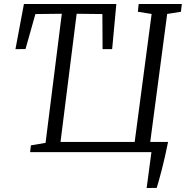

<svg xmlns="http://www.w3.org/2000/svg" viewBox="-20 -763 932 963"><path d="M715.5 180Q718.5 158 721.5 135.5Q724.5 113 727.5 90.2Q730.5 67.5 733.5 45Q736.5 22.5 739.5 0H131L135 -34L208.5 -46.5L290 -694L157.5 -692.5L108 -517L57.5 -516.5L100 -743H563.5L542.5 -516.5H494.5L493.5 -692.5L364.5 -694L283.5 -51H655.5L740.5 -693L671.5 -704L675.5 -743H892L887.5 -704L818.5 -693L733.5 -51H823Q815.5 -13.5 807.5 21.8Q799.5 57 791.5 88Q783.5 119 776.8 142.8Q770 166.5 766 179.5Z"/></svg>

Font: Merriweather 24pt Light
Style: Italic
Weight: 300
Italic angle: -7.8°
Version: Version 2.101